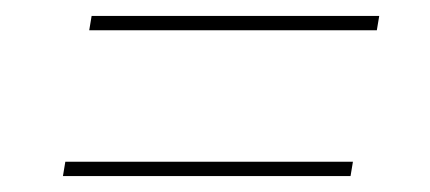

<svg xmlns="http://www.w3.org/2000/svg" viewBox="-20 -415 540 241"><path d="M92 -377 95 -395H456L453 -377ZM59 -194 62 -212H423L420 -194Z"/></svg>

Font: DM Sans Thin
Style: Italic
Weight: 250
Italic angle: -10°
Designer: Colophon Foundry, Jonny Pinhorn
Foundry: Colophon Foundry
Version: Version 4.004;gftools[0.9.30]